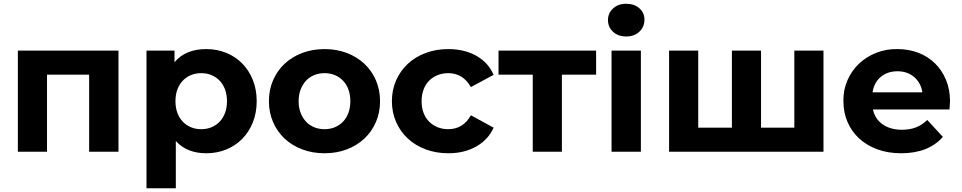

<svg xmlns="http://www.w3.org/2000/svg" viewBox="-20 -807 5117 1021"><path d="M610 -538V0H454V-410H230V0H75V-538Z M1345 -269Q1345 -207 1324.5 -156Q1304 -105 1268 -68.5Q1232 -32 1183 -12Q1134 8 1077 8Q974 8 915 -57V194H759V-538H908V-476Q966 -546 1077 -546Q1134 -546 1183 -526Q1232 -506 1268 -469.5Q1304 -433 1324.5 -382Q1345 -331 1345 -269ZM1187 -269Q1187 -303 1177 -330.5Q1167 -358 1148.5 -377.5Q1130 -397 1105 -407.5Q1080 -418 1050 -418Q1020 -418 995 -407.5Q970 -397 951.5 -377.5Q933 -358 923 -330.5Q913 -303 913 -269Q913 -235 923 -207.5Q933 -180 951.5 -160.5Q970 -141 995 -130.5Q1020 -120 1050 -120Q1080 -120 1105 -130.5Q1130 -141 1148.5 -160.5Q1167 -180 1177 -207.5Q1187 -235 1187 -269Z M1410 -269Q1410 -329 1432 -380Q1454 -431 1493.5 -468Q1533 -505 1587.5 -525.5Q1642 -546 1706 -546Q1770 -546 1824 -525.5Q1878 -505 1917.5 -468Q1957 -431 1979 -380Q2001 -329 2001 -269Q2001 -209 1979 -158Q1957 -107 1917.5 -70Q1878 -33 1824 -12.5Q1770 8 1706 8Q1642 8 1587.5 -12.5Q1533 -33 1493.5 -70Q1454 -107 1432 -158Q1410 -209 1410 -269ZM1843 -269Q1843 -303 1833 -330.5Q1823 -358 1804.5 -377.5Q1786 -397 1761 -407.5Q1736 -418 1706 -418Q1676 -418 1650.5 -407.5Q1625 -397 1607 -377.5Q1589 -358 1578.5 -330.5Q1568 -303 1568 -269Q1568 -235 1578.5 -207.5Q1589 -180 1607 -160.5Q1625 -141 1650.5 -130.5Q1676 -120 1706 -120Q1736 -120 1761 -130.5Q1786 -141 1804.5 -160.5Q1823 -180 1833 -207.5Q1843 -235 1843 -269Z M2064 -269Q2064 -329 2086.5 -380Q2109 -431 2149 -468Q2189 -505 2244 -525.5Q2299 -546 2364 -546Q2449 -546 2512.5 -510.5Q2576 -475 2605 -409L2484 -344Q2442 -418 2363 -418Q2333 -418 2307 -407.5Q2281 -397 2262 -378Q2243 -359 2232.5 -331Q2222 -303 2222 -269Q2222 -234 2232.5 -206.5Q2243 -179 2262 -160Q2281 -141 2307 -130.5Q2333 -120 2363 -120Q2443 -120 2484 -194L2605 -128Q2576 -64 2512.5 -28Q2449 8 2364 8Q2299 8 2244 -12.5Q2189 -33 2149 -70Q2109 -107 2086.5 -158Q2064 -209 2064 -269Z M3150 -410H2968V0H2813V-410H2631V-538H3150Z M3232 -538H3388V0H3232ZM3213 -700Q3213 -737 3240 -762Q3267 -787 3310 -787Q3353 -787 3380 -763Q3407 -739 3407 -703Q3407 -664 3380 -638.5Q3353 -613 3310 -613Q3267 -613 3240 -638Q3213 -663 3213 -700Z M4359 -538V0H3538V-538H3693V-128H3872V-538H4027V-128H4204V-538Z M5029 -225H4622Q4633 -174 4674 -145.5Q4715 -117 4776 -117Q4818 -117 4850.5 -129.5Q4883 -142 4911 -169L4994 -79Q4917 8 4772 8Q4703 8 4646.5 -12.5Q4590 -33 4549.5 -70Q4509 -107 4487 -158Q4465 -209 4465 -269Q4464 -328 4486 -379Q4508 -430 4547 -467.5Q4586 -505 4639 -526Q4692 -547 4752 -546Q4812 -546 4863 -526.5Q4914 -507 4951.5 -470.5Q4989 -434 5010.5 -382.5Q5032 -331 5032 -267Q5032 -264 5029 -225ZM4620 -316H4885Q4877 -367 4841 -397.5Q4805 -428 4753 -428Q4699 -428 4663.5 -398Q4628 -368 4620 -316Z"/></svg>

Font: CMG Sans
Style: Bold
Weight: 700
Designer: Julieta Ulanovsky
Foundry: Julieta Ulanovsky
Version: Version 7.200